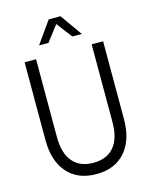

<svg xmlns="http://www.w3.org/2000/svg" viewBox="-134 -998 869 1101"><g transform="rotate(-15 300.0 -448.0)"><path d="M300 16Q190 16 128.5 -54Q67 -124 67 -248V-710H135V-248Q135 -152 177.5 -101.5Q220 -51 300 -51Q380 -51 422.5 -101.5Q465 -152 465 -248V-710H533V-248Q533 -124 471.5 -54Q410 16 300 16ZM172 -782 264 -912H334L426 -782H370L299 -875L228 -782Z"/></g></svg>

Font: Geist Mono Light
Style: Regular
Weight: 300
Monospace: yes
Designer: Basement.studio, Andrés Briganti, Mateo Zaragoza
Foundry: Basement.studio, Vercel, Andrés Briganti, Guido Ferreyra, Mateo Zaragoza
Version: Version 1.500; ttfautohint (v1.8.4.7-5d5b)